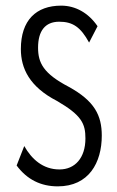

<svg xmlns="http://www.w3.org/2000/svg" viewBox="-20 -651 415 681"><path d="M185 10C295 10 341 -74 341 -170C341 -242 315 -293 224 -343C134 -390 115 -428 115 -482C115 -541 140 -574 190 -574C238 -574 266 -555 296 -500L326 -558C294 -605 248 -631 197 -631C108 -631 54 -579 54 -477C54 -408 85 -343 182 -293C270 -242 283 -212 283 -160C283 -91 246 -50 191 -50C132 -50 92 -87 66 -133L39 -64C76 -14 125 10 185 10Z"/></svg>

Font: Inconsolata Condensed
Style: Regular
Weight: 400
Width: 3
Monospace: yes
Designer: Raph Levien, Cyreal, Brenton Simpson
Foundry: Raph Levien, Cyreal, Google
Version: Version 3.100